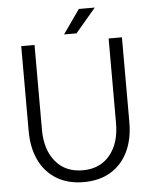

<svg xmlns="http://www.w3.org/2000/svg" viewBox="-59 -938 793 996"><g transform="rotate(-5 337.0 -440.5)"><path d="M144 -722.7V-281.2Q144 -177.7 195.3 -115.5Q246.6 -53.2 336.9 -53.2Q427.2 -53.2 478.5 -115.5Q529.8 -177.7 529.8 -281.2V-722.7H599.1V-281.2Q599.1 -193.4 568.1 -128.4Q537.1 -63.5 478.5 -27.6Q419.9 8.3 336.9 8.3Q254.4 8.3 195.6 -27.6Q136.7 -63.5 105.7 -128.4Q74.7 -193.4 74.7 -281.2V-722.7ZM366.2 -763.7H301.3L389.2 -888.7H472.2Z"/></g></svg>

Font: Giphurs Light
Style: Regular
Weight: 300
Version: Version 0.920; ttfautohint (v1.8.4.7-5d5b)